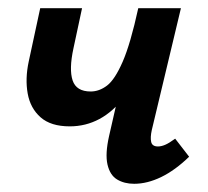

<svg xmlns="http://www.w3.org/2000/svg" viewBox="-20 -441 506 468"><path d="M150 -133Q104 -133 79 -155Q54 -177 47.5 -213Q41 -249 50 -291L78 -421H180L159 -323Q148 -272 157 -245Q166 -218 201 -218Q222 -218 241 -232.5Q260 -247 279 -290.5Q298 -334 317 -421H365Q351 -349 330.5 -295Q310 -241 283 -205Q256 -169 222.5 -151Q189 -133 150 -133ZM307 7Q283 7 265.5 -3.5Q248 -14 242 -40Q236 -66 246 -110L317 -421H421L350 -124Q346 -106 348.5 -95Q351 -84 365 -84Q373 -84 382.5 -88Q392 -92 407 -103L441 -59Q407 -26 373 -9.5Q339 7 307 7Z"/></svg>

Font: Ysabeau
Style: Bold Italic
Weight: 700
Italic angle: -12°
Designer: Christian Thalmann (Catharsis Fonts)
Version: Version 2.002